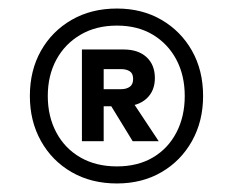

<svg xmlns="http://www.w3.org/2000/svg" viewBox="-20 -732 546 450"><path d="M254 -302Q194 -302 148 -328.5Q102 -355 76 -401.5Q50 -448 50 -507Q50 -567 76 -613Q102 -659 148 -685.5Q194 -712 254 -712Q313 -712 358.5 -685.5Q404 -659 430 -613Q456 -567 456 -507Q456 -448 430 -401.5Q404 -355 358.5 -328.5Q313 -302 254 -302ZM291 -401 231 -499H287L352 -401ZM254 -342Q303 -342 338.5 -363Q374 -384 393.5 -421.5Q413 -459 413 -507Q413 -555 393.5 -592Q374 -629 338.5 -650.5Q303 -672 254 -672Q205 -672 168.5 -650.5Q132 -629 112 -592Q92 -555 92 -507Q92 -459 112 -421.5Q132 -384 168.5 -363Q205 -342 254 -342ZM172 -401V-616H270Q304 -616 323.5 -598Q343 -580 343 -549Q343 -519 323.5 -501Q304 -483 270 -483H223V-401ZM223 -523H264Q276 -523 284 -528.5Q292 -534 292 -547Q292 -560 284 -565Q276 -570 264 -570H223Z"/></svg>

Font: DM Sans 28pt Medium
Style: Regular
Weight: 500
Version: Version 4.004;gftools[0.9.30]